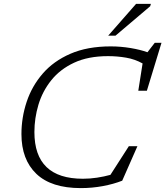

<svg xmlns="http://www.w3.org/2000/svg" viewBox="-20 -955 848 985"><path d="M607 -28Q562.5 -10.5 507.2 -0.2Q452 10 394.5 10Q243 10 166.5 -63.2Q90 -136.5 90 -267Q90 -352 116.8 -432.5Q143.5 -513 199 -577.2Q254.5 -641.5 341.2 -679.2Q428 -717 548 -717Q599.5 -717 650 -708.5Q700.5 -700 736.5 -687L774 -735.5H808.5L733.5 -489.5H689.5L711.5 -629.5Q672 -651.5 626.8 -659.2Q581.5 -667 534.5 -667Q432 -667 360 -633.2Q288 -599.5 243 -543.2Q198 -487 177.2 -417.8Q156.5 -348.5 156.5 -277.5Q156.5 -38 405.5 -38Q441.5 -38 477.8 -43.5Q514 -49 546.5 -58L641 -205H685ZM535 -772 678 -935H754L750.5 -923L572.5 -772Z"/></svg>

Font: Newsreader 6pt Light
Style: Italic
Weight: 300
Italic angle: -17°
Designer: Hugues Gentile
Foundry: Production Type
Version: Version 1.003; ttfautohint (v1.8.3)